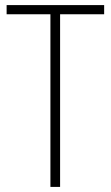

<svg xmlns="http://www.w3.org/2000/svg" viewBox="-20 -734 436 754"><path d="M216 0V-678H389V-714H6V-678H178V0Z"/></svg>

Font: Noto Sans Thai Looped Condensed ExtraLight
Style: Regular
Weight: 200
Width: 3
Designer: Sasikarn Vongin, Ben Mitchell
Foundry: The Fontpad Ltd
Version: Version 1.001